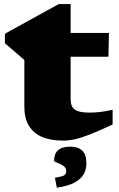

<svg xmlns="http://www.w3.org/2000/svg" viewBox="-20 -658 570 919"><path d="M318 -184Q318 -148.5 337.5 -133.8Q357 -119 408.5 -119Q431.5 -119 458.8 -122Q486 -125 519 -132.5V-62Q455.5 -32.5 413.5 -15.8Q371.5 1 341 8Q310.5 15 281 15Q221.5 15 180.2 -3Q139 -21 117.8 -57.2Q96.5 -93.5 96.5 -148V-371L3.5 -451V-496Q12 -501.5 33.2 -513Q54.5 -524.5 83.2 -540.5Q112 -556.5 144.2 -574Q176.5 -591.5 206.8 -608.5Q237 -625.5 261.5 -638.5H318V-490ZM226.5 -386.5 228.5 -500.5H501.5L499 -386.5ZM243 193Q277 187 287 181.2Q297 175.5 297 160.5Q297 148 288.2 140Q279.5 132 268 127Q256.5 122 247.8 118.5Q239 115 239 111Q239 78 257.8 61Q276.5 44 317.5 44Q353.5 44 373.5 62.5Q393.5 81 393.5 125Q393.5 151.5 381.2 174.8Q369 198 338.5 215Q308 232 252 240.5Z"/></svg>

Font: Newsreader 9pt ExtraBold
Style: Regular
Weight: 800
Designer: Hugues Gentile
Foundry: Production Type
Version: Version 1.003